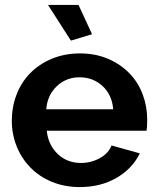

<svg xmlns="http://www.w3.org/2000/svg" viewBox="-20 -750 639 780"><path d="M354 -611 299 -730H175L268 -585ZM548 -127 433 -159Q421 -127 385.5 -107.5Q350 -88 309 -88Q254 -88 216 -123Q176 -160 170 -219H575Q578 -230 578 -264Q578 -318 559.5 -367Q541 -416 506 -452Q469 -490 418 -511.5Q367 -533 305 -533Q243 -533 191 -511.5Q139 -490 102 -452Q66 -415 47 -365Q28 -315 28 -259Q28 -205 47.5 -156Q67 -107 103 -70Q140 -32 191.5 -11Q243 10 304 10Q389 10 453.5 -27.5Q518 -65 548 -127ZM211 -400Q249 -436 303 -436Q358 -436 396.5 -400.5Q435 -365 440 -306H168Q172 -363 211 -400Z"/></svg>

Font: RT Raleway Bold
Style: Regular
Weight: 400
Designer: Matt McInerney, Pablo Impallari, Rodrigo Fuenzalida — Edited by Milan Moffatt in April 2016
Foundry: Matt McInerney, Pablo Impallari, Rodrigo Fuenzalida — Edited by Milan Moffatt in April 2016
Version: Version 3.001